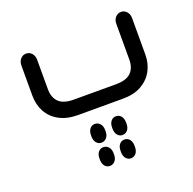

<svg xmlns="http://www.w3.org/2000/svg" viewBox="-120 -513 918 915"><g transform="rotate(-20 339.0 -56.0)"><path d="M453 0H226Q170 0 131 -21.5Q92 -43 72.5 -79.5Q53 -116 53 -162V-314Q53 -334 64.5 -347Q76 -360 93 -360Q110 -360 121.5 -347Q133 -334 133 -314V-165Q133 -123 156.5 -99.5Q180 -76 233 -76H446Q499 -76 522.5 -99.5Q546 -123 546 -165V-346Q546 -366 557.5 -379Q569 -392 586 -392Q603 -392 614.5 -379Q626 -366 626 -346V-162Q626 -116 606 -79.5Q586 -43 548 -21.5Q510 0 453 0ZM286 162Q271 162 261 150Q251 138 251 118V112Q251 91 261 79Q271 67 286 67Q302 67 312.5 79Q323 91 323 112V118Q323 138 312.5 150Q302 162 286 162ZM393 162Q378 162 368 150Q358 138 358 118V112Q358 91 368 79Q378 67 393 67Q409 67 419 79Q429 91 429 112V118Q429 138 419 150Q409 162 393 162ZM251 230Q251 209 261 197Q271 185 286 185Q302 185 312.5 197Q323 209 323 230V235Q323 256 312.5 268Q302 280 286 280Q271 280 261 268Q251 256 251 235ZM358 230Q358 209 368 197Q378 185 393 185Q409 185 419 197Q429 209 429 230V235Q429 256 419 268Q409 280 393 280Q378 280 368 268Q358 256 358 235Z"/></g></svg>

Font: Beiruti Medium
Style: Regular
Weight: 500
Designer: Arlette Boutros
Foundry: Boutros
Version: Version 1.41